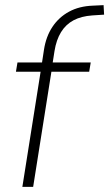

<svg xmlns="http://www.w3.org/2000/svg" viewBox="-20 -727 425 747"><path d="M67 0 138 -448H42L48 -484H152L142 -474L151 -533Q159 -585 184 -622.5Q209 -660 248.5 -681.5Q288 -703 341 -705L383 -707L385 -670L339 -667Q296 -664 266 -648Q236 -632 217.5 -602Q199 -572 192 -528L184 -477L179 -484H333L327 -448H180L109 0Z"/></svg>

Font: Nunito Sans 12pt ExtraLight 12pt ExtraLight
Style: Italic
Weight: 250
Italic angle: -9°
Version: Version 3.101;gftools[0.9.27]